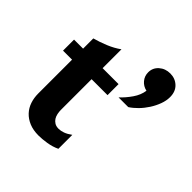

<svg xmlns="http://www.w3.org/2000/svg" viewBox="-193 -865 1022 1022"><g transform="rotate(45 317.5 -354.0)"><path d="M91 -561Q128 -571 167 -587Q206 -603 238 -626V-484H358V-401H238V-169Q238 -156 241 -141.5Q244 -127 251 -116Q258 -105 270 -97.5Q282 -90 300 -90Q316 -90 334.5 -96.5Q353 -103 375 -119V-14Q346 0 311 5.5Q276 11 250 11Q210 11 180 -1.5Q150 -14 130 -35.5Q110 -57 100.5 -85.5Q91 -114 91 -146V-401H23V-484H91ZM425 -640Q425 -674 450.5 -696.5Q476 -719 513 -719Q550 -719 575.5 -695Q601 -671 601 -629Q601 -602 590.5 -573.5Q580 -545 563 -518.5Q546 -492 524.5 -470Q503 -448 481 -434H408Q436 -460 459.5 -494Q483 -528 488 -564Q460 -570 442.5 -591Q425 -612 425 -640Z"/></g></svg>

Font: LT Museum
Style: Bold
Weight: 700
Designer: Daniel Lyons
Foundry: LyonsType
Version: Version 1.010